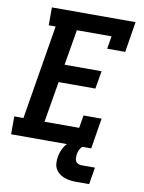

<svg xmlns="http://www.w3.org/2000/svg" viewBox="-100 -803 799 1069"><g transform="rotate(10 300.0 -268.5)"><path d="M4 0V-101H56L144 -634H105V-735H578L550 -562H448L460 -634H264L230 -433H439L422 -332H214L175 -101H371L383 -173H485L457 0ZM405 198Q387 198 370 195.5Q353 193 337.5 187Q322 181 309 170.5Q296 160 288.5 145.5Q281 131 280 113.5Q279 96 282 79Q286 55 297 32Q308 9 327.5 -7.5Q347 -24 371 -31Q395 -38 419 -38L413 0Q405 0 400 6.5Q395 13 391.5 20Q388 27 386 34.5Q384 42 383 49Q382 59 382.5 69Q383 79 388 87Q393 95 402 98.5Q411 102 421 102H496L480 198Z"/></g></svg>

Font: Iosevka Etoile Oblique
Style: Bold
Weight: 700
Italic angle: -9°
Designer: Belleve Invis
Foundry: Belleve Invis
Version: Version 15.5.2; ttfautohint (v1.8.4)